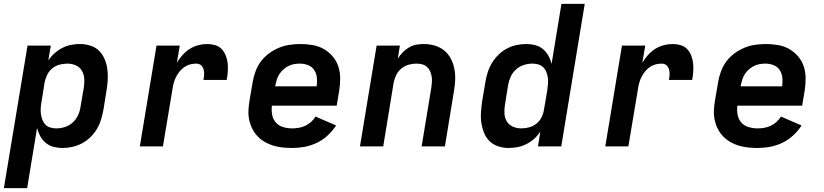

<svg xmlns="http://www.w3.org/2000/svg" viewBox="-31 -755 4251 990"><path d="M-11 215 111 -520H231L218 -443Q232 -464 250.5 -480.5Q269 -497 290.5 -508Q312 -519 335 -523.5Q358 -528 381 -528Q409 -528 435.5 -519.5Q462 -511 480 -493Q498 -475 508.5 -450Q519 -425 522.5 -398.5Q526 -372 524.5 -343.5Q523 -315 518 -287L502 -187Q497 -162 489.5 -137Q482 -112 468 -89Q454 -66 434.5 -47Q415 -28 391 -15.5Q367 -3 341.5 2.5Q316 8 291 8Q267 8 244.5 2Q222 -4 204.5 -18.5Q187 -33 176.5 -53Q166 -73 160 -95L109 215ZM259 -93Q281 -93 303.5 -100Q326 -107 343.5 -123Q361 -139 371 -160Q381 -181 384 -203L401 -303Q405 -326 403.5 -349Q402 -372 391 -390.5Q380 -409 360 -418Q340 -427 316 -427Q296 -427 275.5 -421.5Q255 -416 238.5 -402.5Q222 -389 212.5 -369.5Q203 -350 199 -330L183 -230Q180 -214 179 -198Q178 -182 180 -167Q182 -152 187.5 -137.5Q193 -123 203 -112.5Q213 -102 228 -97.5Q243 -93 259 -93Z M690 0 776 -520H896L881 -431Q893 -452 910 -471Q927 -490 947.5 -503Q968 -516 991.5 -522Q1015 -528 1038 -528Q1059 -528 1079 -522Q1099 -516 1112.5 -501.5Q1126 -487 1133.5 -467.5Q1141 -448 1143 -428Q1145 -408 1143.5 -386Q1142 -364 1138 -343H1018Q1020 -352 1021 -361.5Q1022 -371 1021.5 -380Q1021 -389 1018.5 -397.5Q1016 -406 1011 -413Q1006 -420 998 -423.5Q990 -427 981 -427Q965 -427 949.5 -423Q934 -419 920 -409.5Q906 -400 895.5 -387Q885 -374 877.5 -359.5Q870 -345 865.5 -329.5Q861 -314 859 -299L809 0Z M1476 8Q1451 8 1426.5 5.5Q1402 3 1378.5 -4Q1355 -11 1334.5 -23Q1314 -35 1298 -51.5Q1282 -68 1271 -89Q1260 -110 1254.5 -134Q1249 -158 1250 -183Q1251 -208 1255 -233L1272 -333Q1277 -361 1287 -388Q1297 -415 1314.5 -438.5Q1332 -462 1356.5 -480Q1381 -498 1408 -509Q1435 -520 1463 -524Q1491 -528 1518 -528Q1550 -528 1581.5 -522.5Q1613 -517 1639 -502Q1665 -487 1684.5 -464Q1704 -441 1713.5 -412Q1723 -383 1723 -351Q1723 -319 1718 -287L1705 -210H1371Q1368 -186 1372.5 -162.5Q1377 -139 1392 -122.5Q1407 -106 1429.5 -99.5Q1452 -93 1476 -93Q1493 -93 1510 -96Q1527 -99 1543 -106.5Q1559 -114 1572.5 -126Q1586 -138 1596 -154L1702 -108Q1684 -80 1658.5 -56.5Q1633 -33 1602.5 -18.5Q1572 -4 1540 2Q1508 8 1476 8ZM1602 -310Q1605 -332 1603 -354Q1601 -376 1589.5 -393.5Q1578 -411 1558 -419Q1538 -427 1516 -427Q1501 -427 1486 -424.5Q1471 -422 1457 -415Q1443 -408 1431 -397.5Q1419 -387 1410 -373.5Q1401 -360 1396.5 -345.5Q1392 -331 1389 -317L1388 -310Z M1825 0 1911 -520H2031L2020 -453Q2031 -470 2045.5 -485Q2060 -500 2078 -510.5Q2096 -521 2115.5 -524.5Q2135 -528 2154 -528Q2183 -528 2210.5 -520Q2238 -512 2259 -495Q2280 -478 2293 -453.5Q2306 -429 2311.5 -402Q2317 -375 2316 -345.5Q2315 -316 2310 -287L2263 0H2143L2193 -303Q2195 -318 2196 -333Q2197 -348 2194.5 -362Q2192 -376 2186 -389Q2180 -402 2169.5 -411Q2159 -420 2145 -423.5Q2131 -427 2116 -427Q2095 -427 2075 -421Q2055 -415 2038.5 -401.5Q2022 -388 2012.5 -369Q2003 -350 1999 -330L1945 0Z M2592 8Q2564 8 2538 -0.5Q2512 -9 2493.5 -27Q2475 -45 2465 -70Q2455 -95 2451 -121.5Q2447 -148 2449 -176.5Q2451 -205 2455 -233L2472 -333Q2476 -358 2484 -383Q2492 -408 2506 -431Q2520 -454 2539.5 -473Q2559 -492 2582.5 -504.5Q2606 -517 2631.5 -522.5Q2657 -528 2682 -528Q2707 -528 2729.5 -522Q2752 -516 2769 -501.5Q2786 -487 2797 -467Q2808 -447 2813 -425L2864 -735H2984L2863 0H2743L2755 -77Q2742 -56 2723.5 -39.5Q2705 -23 2683 -12Q2661 -1 2638 3.5Q2615 8 2592 8ZM2657 -93Q2677 -93 2697.5 -98.5Q2718 -104 2735 -117.5Q2752 -131 2761.5 -150.5Q2771 -170 2774 -190L2791 -290Q2793 -306 2794.5 -322Q2796 -338 2794 -353Q2792 -368 2786.5 -382.5Q2781 -397 2770.5 -407.5Q2760 -418 2745.5 -422.5Q2731 -427 2715 -427Q2692 -427 2670 -420Q2648 -413 2630 -397Q2612 -381 2602.5 -360Q2593 -339 2589 -317L2573 -217Q2569 -194 2570 -171Q2571 -148 2582 -129.5Q2593 -111 2613.5 -102Q2634 -93 2657 -93Z M3090 0 3176 -520H3296L3281 -431Q3293 -452 3310 -471Q3327 -490 3347.5 -503Q3368 -516 3391.5 -522Q3415 -528 3438 -528Q3459 -528 3479 -522Q3499 -516 3512.5 -501.5Q3526 -487 3533.5 -467.5Q3541 -448 3543 -428Q3545 -408 3543.5 -386Q3542 -364 3538 -343H3418Q3420 -352 3421 -361.5Q3422 -371 3421.5 -380Q3421 -389 3418.5 -397.5Q3416 -406 3411 -413Q3406 -420 3398 -423.5Q3390 -427 3381 -427Q3365 -427 3349.5 -423Q3334 -419 3320 -409.5Q3306 -400 3295.5 -387Q3285 -374 3277.5 -359.5Q3270 -345 3265.5 -329.5Q3261 -314 3259 -299L3209 0Z M3876 8Q3851 8 3826.5 5.5Q3802 3 3778.5 -4Q3755 -11 3734.5 -23Q3714 -35 3698 -51.5Q3682 -68 3671 -89Q3660 -110 3654.5 -134Q3649 -158 3650 -183Q3651 -208 3655 -233L3672 -333Q3677 -361 3687 -388Q3697 -415 3714.5 -438.5Q3732 -462 3756.5 -480Q3781 -498 3808 -509Q3835 -520 3863 -524Q3891 -528 3918 -528Q3950 -528 3981.5 -522.5Q4013 -517 4039 -502Q4065 -487 4084.5 -464Q4104 -441 4113.5 -412Q4123 -383 4123 -351Q4123 -319 4118 -287L4105 -210H3771Q3768 -186 3772.5 -162.5Q3777 -139 3792 -122.5Q3807 -106 3829.5 -99.5Q3852 -93 3876 -93Q3893 -93 3910 -96Q3927 -99 3943 -106.5Q3959 -114 3972.5 -126Q3986 -138 3996 -154L4102 -108Q4084 -80 4058.5 -56.5Q4033 -33 4002.5 -18.5Q3972 -4 3940 2Q3908 8 3876 8ZM4002 -310Q4005 -332 4003 -354Q4001 -376 3989.5 -393.5Q3978 -411 3958 -419Q3938 -427 3916 -427Q3901 -427 3886 -424.5Q3871 -422 3857 -415Q3843 -408 3831 -397.5Q3819 -387 3810 -373.5Q3801 -360 3796.5 -345.5Q3792 -331 3789 -317L3788 -310Z"/></svg>

Font: Zed Sans Extended
Style: Bold Italic
Weight: 700
Width: 7
Italic angle: -9°
Designer: Belleve Invis
Foundry: Belleve Invis
Version: Version 1.0.0; ttfautohint (v1.8.4)